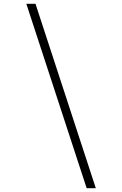

<svg xmlns="http://www.w3.org/2000/svg" viewBox="-20 -843 640 1006"><path d="M434 143 118 -823H166L482 143Z"/></svg>

Font: Iosevka Etoile Extralight
Style: Italic
Weight: 200
Italic angle: -9°
Designer: Belleve Invis
Foundry: Belleve Invis
Version: Version 22.1.2; ttfautohint (v1.8.4)